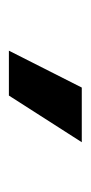

<svg xmlns="http://www.w3.org/2000/svg" viewBox="94 -928 204 432"><g transform="rotate(90 196.0 -712.0)"><path d="M177 -794H300L195 -630H94Z"/></g></svg>

Font: BLUETTI 2.0 Medium
Style: Italic
Weight: 500
Designer: Stijn de Vries
Foundry: tokotype
Version: Version 2.005;October 31, 2023;FontCreator 14.0.0.2814 64-bi